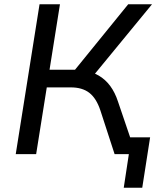

<svg xmlns="http://www.w3.org/2000/svg" viewBox="-20 -725 736 903"><path d="M562 158 586 0H539L551 -79H686L649 158ZM54 0 166 -705H262L213 -397H343L319 -380L583 -705H695L414 -363L373 -392Q413 -388 444.5 -369.5Q476 -351 498.5 -320.5Q521 -290 535 -247L619 0H519L452 -206Q433 -263 400 -288.5Q367 -314 313 -314H200L150 0Z"/></svg>

Font: Nunito Sans 10pt Medium
Style: Italic
Weight: 500
Italic angle: -9°
Designer: Vernon Adams
Foundry: Vernon Adams
Version: Version 3.101;gftools[0.9.27]